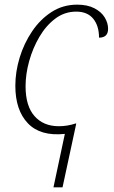

<svg xmlns="http://www.w3.org/2000/svg" viewBox="-20 -566 491 826"><path d="M259 10Q154 21 100 -35.5Q46 -92 46 -197Q46 -257 64.5 -318Q83 -379 118 -431Q153 -483 202 -514.5Q251 -546 312 -546Q356 -546 386 -530.5Q416 -515 430.5 -491Q445 -467 445 -442Q445 -404 406 -404Q406 -455 381 -485.5Q356 -516 308 -516Q258 -516 218 -486Q178 -456 149.5 -407.5Q121 -359 105.5 -303Q90 -247 90 -195Q90 -110 128.5 -66.5Q167 -23 233 -23Q270 -23 306 -35L308 -34L249 240H210Z"/></svg>

Font: Noto Serif ExtraLight
Style: Italic
Weight: 200
Italic angle: -12°
Designer: Monotype Design Team
Foundry: Monotype Imaging Inc.
Version: Version 2.014; ttfautohint (v1.8.4.7-5d5b)